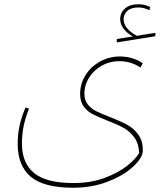

<svg xmlns="http://www.w3.org/2000/svg" viewBox="-20 -791 766 901"><path d="M709 -637V-621L528 -592V-608L603 -620Q575 -636 559.5 -657Q544 -678 544 -701Q544 -731 566.5 -751Q589 -771 630 -771Q659 -771 685 -758L681 -743Q655 -756 630 -756Q595 -756 577.5 -740Q560 -724 560 -701Q560 -657 622 -623ZM498 -241Q549 -221 579.5 -204Q610 -187 631 -156.5Q652 -126 650 -78Q645 -45 601 -5.5Q557 34 484 62Q411 90 323 90Q186 90 124.5 38.5Q63 -13 63 -116Q63 -161 72 -202Q81 -243 100 -287L116 -281Q99 -238 91 -199.5Q83 -161 83 -117Q83 -26 140 21Q197 68 325 68Q406 68 470.5 44Q535 20 576 -12.5Q617 -45 633 -73Q631 -118 610 -146.5Q589 -175 560 -191Q531 -207 484 -225Q441 -242 415.5 -255Q390 -268 373 -291Q356 -314 356 -350Q356 -398 381.5 -438.5Q407 -479 450 -502.5Q493 -526 542 -526Q603 -526 650 -494L639 -474Q595 -504 539 -504Q496 -504 458.5 -483.5Q421 -463 398.5 -427.5Q376 -392 376 -350Q376 -321 392 -301Q408 -281 432 -269Q456 -257 498 -241Z"/></svg>

Font: FiraGO Thin
Style: Italic
Weight: 100
Italic angle: -8°
Designer: bBox Type GmbH
Foundry: bBox Type GmbH
Version: Version 1.001